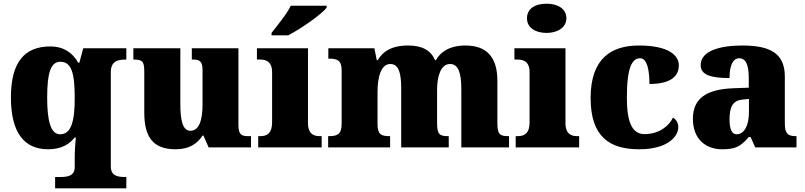

<svg xmlns="http://www.w3.org/2000/svg" viewBox="-20 -797 4351 1038"><path d="M278 221H663V160H659C615 160 579 154 579 102V-406C579 -466 616 -475 659 -475H663V-536H430L409 -458H403C372 -513 322 -546 253 -546C113 -546 39 -462 39 -270C39 -77 113 10 240 10C312 10 356 -18 383 -53H390C387 -23 384 20 384 56V105C384 154 347 160 304 160H278ZM305 -71C254 -71 235 -143 235 -269C235 -403 254 -463 306 -463C366 -463 384 -404 384 -267C384 -144 366 -71 305 -71Z M930 10C1001 10 1046 -19 1075 -64H1080L1108 0H1337V-61H1325C1290 -61 1269 -64 1269 -121V-536H1017V-475H1021C1055 -475 1075 -471 1075 -417V-235C1075 -145 1056 -90 1009 -90C967 -90 955 -149 955 -234V-536H701V-475H705C756 -475 760 -459 760 -402V-189C760 -56 807 10 930 10Z M1448 -619V-606H1538C1608 -642 1721 -721 1746 -756V-766H1552C1531 -721 1477 -657 1448 -619ZM1376 0H1719V-61H1708C1671 -61 1645 -78 1645 -131V-536H1369V-475H1388C1424 -475 1451 -458 1451 -409V-135C1451 -79 1426 -61 1388 -61H1376Z M1754 0H2089V-61H2085C2041 -61 2021 -71 2021 -125V-301C2021 -380 2040 -451 2090 -451C2136 -451 2149 -402 2149 -317V0H2406V-61H2402C2357 -61 2343 -70 2343 -131V-312C2343 -387 2364 -451 2413 -451C2458 -451 2474 -402 2474 -317V0H2732V-61H2728C2683 -61 2669 -70 2669 -131V-360C2669 -494 2606 -551 2496 -551C2409 -551 2359 -514 2337 -472H2332C2309 -525 2262 -551 2187 -551C2090 -551 2048 -514 2022 -472H2017L2004 -536H1755V-480H1759C1803 -480 1827 -471 1827 -417V-128C1827 -70 1803 -61 1758 -61H1754Z M2935 -619C2992 -619 3042 -647 3042 -698C3042 -752 2992 -777 2935 -777C2875 -777 2829 -752 2829 -698C2829 -647 2875 -619 2935 -619ZM2768 0H3111V-61H3100C3063 -61 3037 -78 3037 -131V-536H2761V-475H2780C2816 -475 2843 -458 2843 -409V-135C2843 -79 2818 -61 2780 -61H2768Z M3436 10C3587 10 3647 -57 3647 -110C3647 -128 3639 -150 3618 -161C3595 -112 3539 -72 3464 -72C3397 -72 3369 -138 3369 -268C3369 -433 3397 -482 3441 -482C3479 -482 3491 -416 3491 -343C3629 -343 3650 -403 3650 -444C3650 -496 3597 -551 3434 -551C3288 -551 3173 -484 3173 -267C3173 -55 3278 10 3436 10Z M3884 10C3955 10 3983 -4 4028 -56H4038L4063 0H4286V-61H4282C4237 -61 4223 -77 4223 -131V-383C4223 -507 4146 -551 3993 -551C3870 -551 3768 -521 3768 -445C3768 -394 3818 -375 3924 -375C3924 -446 3944 -482 3976 -482C4011 -482 4028 -449 4028 -375V-323L3947 -320C3799 -315 3726 -265 3726 -155C3726 -43 3797 10 3884 10ZM3963 -71C3936 -71 3924 -99 3924 -152C3924 -220 3942 -255 3998 -259L4029 -262V-191C4029 -118 4003 -71 3963 -71Z"/></svg>

Font: Noto Serif Malayalam Black
Style: Regular
Weight: 900
Designer: Indian type Foundry, Jelle Bosma, Monotype Design Team
Foundry: Monotype Imaging Inc.
Version: Version 2.104